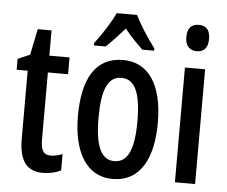

<svg xmlns="http://www.w3.org/2000/svg" viewBox="-54 -828 1066 900"><g transform="rotate(5 479.5 -378.0)"><path d="M209 -74C172 -74 162 -98 162 -148V-461H257V-540H162V-659H97L72 -537L15 -512V-461H67V-142C67 -40 101 10 179 10C211 10 240 3 264 -9V-86C244 -78 226 -74 209 -74Z M555 -766H459C441 -725 401 -663 366 -617V-606H421C444 -627 477 -662 508 -698C537 -662 568 -630 594 -606H649V-617C614 -663 577 -721 555 -766ZM696 -270C696 -453 626 -550 509 -550C378 -550 320 -444 320 -270C320 -107 381 10 507 10C640 10 696 -108 696 -270ZM417 -270C417 -402 444 -466 508 -466C572 -466 600 -402 600 -270C600 -138 572 -74 508 -74C445 -74 417 -140 417 -270Z M848 -745C812 -745 794 -724 794 -683C794 -643 814 -621 848 -621C883 -621 901 -643 901 -683C901 -723 885 -745 848 -745ZM895 -540H800V0H895Z"/></g></svg>

Font: Noto Sans Gurmukhi UI ExtraCondensed Medium
Style: Regular
Weight: 500
Width: 2
Designer: Jelle Bosma - Monotype Design Team
Foundry: Monotype Imaging Inc.
Version: Version 2.004